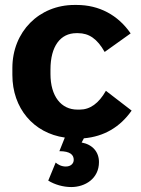

<svg xmlns="http://www.w3.org/2000/svg" viewBox="-20 -550 568 776"><path d="M268 206C324 206 380 172 380 105C380 64 354 34 310 26L319 9C400 2 465 -36 512 -103L408 -183C379 -132 344 -107 302 -107H293C227 -107 184 -161 184 -251V-269C184 -363 224 -416 289 -416H295C340 -416 373 -393 403 -340L508 -415C457 -489 381 -530 290 -530H281C138 -530 30 -422 30 -275V-247C30 -113 115 -12 242 6L220 61C264 61 278 76 278 96C278 111 266 123 246 123C228 123 214 115 205 107L175 180C201 196 235 206 268 206Z"/></svg>

Font: Fixel Text Bold
Style: Bold
Weight: 700
Width: 4
Designer: AlfaBravo + MacPaw
Foundry: Kyrylo Tkachov, Marchela Mozhyna, Serhii Makarenko, Maria Weinstein, Zakhar Kryvoshyya
Version: Version 1.211